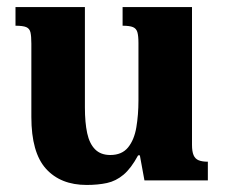

<svg xmlns="http://www.w3.org/2000/svg" viewBox="-20 -512 640 545"><path d="M226 13Q152 13 110.5 -33Q69 -79 69 -180V-388Q69 -409 66.5 -420Q64 -431 54.5 -435Q45 -439 24 -439V-492H221V-207Q221 -164 227.5 -134Q234 -104 250 -88Q266 -72 293 -72Q326 -72 343.5 -93.5Q361 -115 367 -150.5Q373 -186 373 -227V-390Q373 -410 370 -420.5Q367 -431 357.5 -435Q348 -439 328 -439V-492H525V-101Q525 -82 529.5 -71.5Q534 -61 544 -57Q554 -53 570 -53V0H390L377 -71H372Q352 -34 330.5 -16Q309 2 283.5 7.5Q258 13 226 13Z"/></svg>

Font: Noto Serif Armenian
Style: Regular
Weight: 400
Designer: Monotype Design Team
Foundry: Monotype Imaging Inc.
Version: Version 2.007